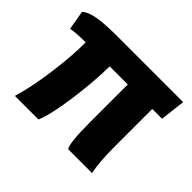

<svg xmlns="http://www.w3.org/2000/svg" viewBox="-123 -680 915 915"><g transform="rotate(45 334.0 -223.0)"><path d="M568 -121Q568 -9 581 50H420Q403 23 403 -108V-369H281Q280 -266 262.5 -138Q245 -10 220 50H61Q86 -31 103 -155.5Q120 -280 119 -369Q51 -369 21 -362L4 -459Q22 -478 69 -487Q116 -496 199 -496H649L634 -369H568Z"/></g></svg>

Font: BM Euljiro oraeorae
Style: Regular
Weight: 400
Designer: Bongjin Kim; Bomjun Kim; Myungsoo Han; Hyesun Chae; Mikyoung Jeong; Wujin Sim; Minjae Kang; Suwha Jang;
Foundry: Sandoll Inc.
Version: Version 1.000;hotconv 1.0.109;makeexe 2.5.65596